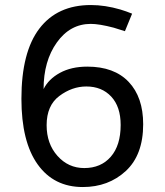

<svg xmlns="http://www.w3.org/2000/svg" viewBox="-20 -735 660 770"><path d="M65.9 -338.9Q65.9 -525.9 137.9 -620.4Q210 -714.8 344.2 -714.8Q401.4 -714.8 462.9 -696.8Q485.8 -689.9 509.8 -680.2L481 -609.9Q451.2 -619.6 436 -624Q377.9 -639.2 344.2 -639.2Q261.2 -639.2 208 -564.7Q154.8 -490.2 154.8 -377.9Q174.8 -418 220.5 -442.9Q266.1 -467.8 330.1 -467.8Q438 -467.8 496.1 -406.5Q554.2 -345.2 554.2 -236.8Q554.2 -113.8 484.6 -49.3Q415 15.1 312 15.1Q195.8 15.1 130.9 -75.9Q65.9 -167 65.9 -338.9ZM167 -232.9Q167 -158.7 210.4 -109.9Q253.9 -61 317.9 -61Q384.8 -61 424.3 -106.4Q463.9 -151.9 463.9 -233.9Q463.9 -307.1 426 -347.7Q388.2 -388.2 326.2 -388.2Q269 -388.2 218 -350.1Q167 -312 167 -232.9Z"/></svg>

Font: Carme
Style: Regular
Weight: 400
Version: 1.000